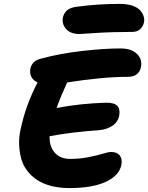

<svg xmlns="http://www.w3.org/2000/svg" viewBox="-20 -999 761 987"><path d="M388.2 -824.2Q342.3 -824.2 319.6 -850.1Q296.9 -876 303.2 -909.2Q308.6 -931.2 324.5 -945.8Q340.3 -960.4 377.9 -964.8Q483.9 -979 597.2 -979Q634.3 -979 661.4 -969.5Q688.5 -960 701.2 -945.1Q713.9 -930.2 718.5 -914.8Q723.1 -899.4 720.2 -884.8Q715.8 -862.3 700 -848.6Q684.1 -835 661.1 -835Q559.6 -835 475.6 -829.6Q391.6 -824.2 388.2 -824.2ZM336.9 -32.2Q285.2 -32.2 242.7 -43.2Q200.2 -54.2 170.7 -74Q141.1 -93.8 119.9 -121.3Q98.6 -148.9 89.4 -182.4Q80.1 -215.8 78.4 -254.4Q76.7 -293 85.9 -334Q111.3 -455.6 170.9 -570.8Q172.9 -574.7 172.9 -575.2Q150.4 -585.4 141.1 -604.2Q131.8 -623 136.2 -646Q144.5 -684.1 184.1 -695.8Q284.7 -723.6 400.4 -736.8Q516.1 -750 600.1 -750Q655.3 -750 684.1 -721.9Q712.9 -693.8 704.1 -652.8Q700.2 -630.9 683.3 -617.4Q666.5 -604 637.2 -604Q507.3 -604 325.2 -575.2Q291.5 -502 271 -443.8Q392.6 -467.3 526.9 -471.2Q567.9 -471.2 583.3 -454.6Q598.6 -438 592.8 -404.8Q585.9 -370.1 555.2 -350.8Q524.4 -331.5 481.9 -329.1Q350.1 -320.3 234.9 -298.8Q233.4 -246.1 261.5 -214.1Q289.6 -182.1 340.8 -182.1Q390.6 -182.1 435.3 -191.2Q480 -200.2 509.3 -209Q538.6 -217.8 550.8 -217.8Q581.1 -217.8 595.5 -200Q609.9 -182.1 604 -150.9Q592.3 -95.7 523.2 -64Q454.1 -32.2 336.9 -32.2Z"/></svg>

Font: Shantell Sans Bouncy
Style: Bold Italic
Weight: 700
Italic angle: -11.31°
Designer: Stephen Nixon, Anya Danilova, Shantell Martin
Foundry: Arrow Type
Version: Version 1.006;[9816181b4]